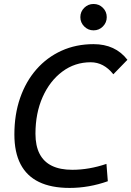

<svg xmlns="http://www.w3.org/2000/svg" viewBox="-20 -922 652 952"><path d="M325.2 9.8Q233.9 9.8 173.1 -19.8Q112.3 -49.3 81.8 -108.2Q51.3 -167 51.3 -255.4Q51.3 -354.5 79.8 -436.5Q108.4 -518.6 160.6 -578.1Q212.9 -637.7 284.9 -670.4Q356.9 -703.1 443.8 -703.1Q551.8 -703.1 611.8 -625.5L542 -553.7Q494.6 -613.3 429.7 -613.3Q351.1 -613.3 289.1 -567.1Q227.1 -521 191.4 -440.9Q155.8 -360.8 155.8 -258.8Q155.8 -199.2 176.3 -159.4Q196.8 -119.6 237.3 -99.9Q277.8 -80.1 338.4 -80.1Q421.4 -80.1 507.8 -109.4L514.6 -23.4Q420.9 9.8 325.2 9.8ZM443.8 -771.5Q417 -771.5 397.7 -790.8Q378.4 -810.1 378.4 -836.9Q378.4 -864.3 397.7 -883.3Q417 -902.3 443.8 -902.3Q471.2 -902.3 490.2 -883.3Q509.3 -864.3 509.3 -836.9Q509.3 -810.1 490.2 -790.8Q471.2 -771.5 443.8 -771.5Z"/></svg>

Font: Cascadia Mono NF
Style: Italic
Weight: 400
Italic angle: -10°
Monospace: yes
Designer: Aaron Bell
Foundry: Saja Typeworks
Version: Version 2404.023